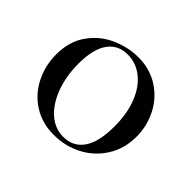

<svg xmlns="http://www.w3.org/2000/svg" viewBox="-103 -537 689 689"><g transform="rotate(45 241.0 -193.0)"><path d="M35 -198Q35 -263 67 -308.5Q99 -354 149 -376.5Q199 -399 251 -399Q310 -399 355 -370Q400 -341 424 -293.5Q448 -246 448 -193Q448 -132 418.5 -85Q389 -38 340 -12.5Q291 13 233 13Q174 13 129 -15.5Q84 -44 59.5 -92.5Q35 -141 35 -198ZM366 -163Q366 -228 346.5 -277Q327 -326 293 -352.5Q259 -379 217 -379Q168 -379 141.5 -341.5Q115 -304 115 -231Q115 -168 134 -116.5Q153 -65 186.5 -35.5Q220 -6 262 -6Q312 -6 339 -45Q366 -84 366 -163Z"/></g></svg>

Font: Cormorant Garamond Medium
Style: Regular
Weight: 500
Designer: Christian Thalmann (Catharsis Fonts)
Foundry: Catharsis Fonts
Version: Version 4.000